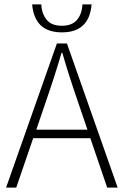

<svg xmlns="http://www.w3.org/2000/svg" viewBox="-20 -858 566 878"><path d="M127 -837.9H168.9Q170.9 -794.9 193.4 -767.6Q215.8 -740.2 262.7 -740.2Q309.6 -740.2 332.5 -767.6Q355 -794.9 356.9 -837.9H398.9Q388.2 -710 263.2 -710Q138.2 -710 127 -837.9ZM7.8 0 240.2 -659.2H286.1L518.1 0H470.2L393.1 -226.1H131.8L54.2 0ZM188 -388.2 146 -265.1H379.9L337.9 -388.2Q292 -521 265.1 -616.2H261.2Q233.9 -521 188 -388.2Z"/></svg>

Font: SourceSansPro-Light
Style: Regular
Weight: 300
Designer: Paul D. Hunt
Foundry: Adobe Systems Incorporated
Version: Version 2.020;PS 2.0;hotconv 1.0.86;makeotf.lib2.5.63406